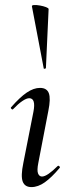

<svg xmlns="http://www.w3.org/2000/svg" viewBox="-20 -753 287 782"><path d="M108 9Q81 9 72.5 -13.5Q64 -36 75 -89L116 -297Q127 -353 99 -353Q88 -353 71 -341.5Q54 -330 34 -309Q31 -305 26.5 -309.5Q22 -314 26 -317Q61 -357 89 -376Q117 -395 143 -395Q171 -395 179 -373Q187 -351 177 -302L136 -89Q130 -59 135 -46.5Q140 -34 151 -34Q162 -34 178.5 -45.5Q195 -57 214 -76Q218 -80 222 -75.5Q226 -71 222 -68Q190 -30 162.5 -10.5Q135 9 108 9ZM158 -475 110 -727Q109 -732 119 -732.5Q129 -733 143 -730.5Q157 -728 167.5 -724Q178 -720 178 -716L167 -476Q167 -474 162.5 -473Q158 -472 158 -475Z"/></svg>

Font: Cormorant Infant Light Medium
Style: Italic
Weight: 500
Italic angle: -10°
Version: Version 4.001